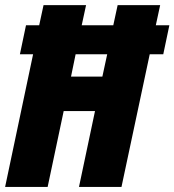

<svg xmlns="http://www.w3.org/2000/svg" viewBox="-25 -734 685 754"><path d="M-4.9 0 105 -521H53.2L77.1 -634.8H128.9L146 -713.9H313L295.9 -634.8H419.9L437 -713.9H604L586.9 -634.8H640.1L616.2 -521H563L452.1 0H285.2L348.1 -297.9H225.1L162.1 0ZM253.9 -433.1H377L396 -521H272Z"/></svg>

Font: Open Sans Condensed ExtraBold
Style: Italic
Weight: 800
Width: 3
Italic angle: -12°
Designer: Monotype Design Team
Foundry: Monotype Imaging Inc.
Version: Version 3.003; ttfautohint (v1.8.4)